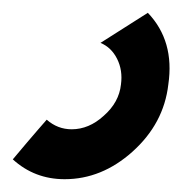

<svg xmlns="http://www.w3.org/2000/svg" viewBox="-41 -70 285 300"><path d="M190 -50 116 -3Q133 4 142 22Q151 40 148 62Q145 90 121 111Q98 132 71 132Q49 132 32 117Q32 117 18.5 132.5Q5 148 -21 179Q13 210 60 210Q118 210 166 167Q215 123 222 62Q232 -6 190 -50Z"/></svg>

Font: Unageo
Style: Medium-Italic
Weight: 500
Designer: Richard Sepsi
Foundry: Richard Sepsi
Version: Version 2.000